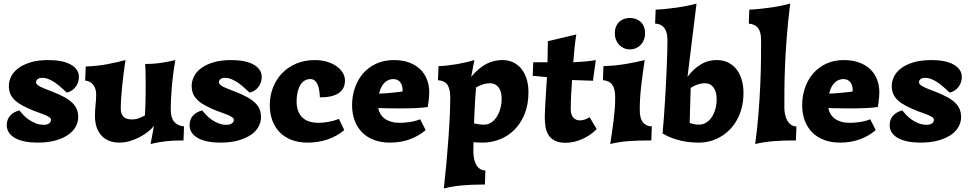

<svg xmlns="http://www.w3.org/2000/svg" viewBox="-20 -790 5457 1080"><path d="M169.9 -167Q135.3 -181.2 108.9 -195.1Q82.5 -209 64.9 -225.1Q47.4 -241.2 38.6 -261Q29.8 -280.8 29.8 -307.1Q29.8 -332 41.7 -357.7Q53.7 -383.3 80.3 -404.3Q106.9 -425.3 149.7 -438.7Q192.4 -452.1 253.9 -452.1Q291.5 -452.1 322.8 -446Q354 -439.9 376.5 -427.7Q398.9 -415.5 411.4 -397.9Q423.8 -380.4 423.8 -356.9Q423.8 -326.7 406 -302Q388.2 -277.3 356 -269Q341.8 -281.7 325.7 -296.4Q309.6 -311 292 -323.5Q274.4 -335.9 255.4 -344Q236.3 -352.1 216.8 -352.1Q201.2 -352.1 192.1 -345.2Q183.1 -338.4 183.1 -327.1Q183.1 -319.8 190.4 -313.2Q197.8 -306.6 209.5 -300.8Q221.2 -294.9 235.4 -289.6Q249.5 -284.2 263.2 -278.8L275.9 -273.9Q315.4 -258.3 342.8 -243.2Q370.1 -228 387.2 -211.2Q404.3 -194.3 412.1 -174.8Q419.9 -155.3 419.9 -130.9Q419.9 -104.5 406.5 -78.6Q393.1 -52.7 364.7 -32.7Q336.4 -12.7 293.2 -0.2Q250 12.2 190.9 12.2Q152.3 12.2 120.4 5.9Q88.4 -0.5 65.7 -12.9Q43 -25.4 30.5 -43.7Q18.1 -62 18.1 -85.9Q18.1 -118.2 36.9 -139.2Q55.7 -160.2 88.9 -168.9Q97.7 -157.7 110.8 -143.8Q124 -129.9 141.6 -117.4Q159.2 -105 180.7 -96.4Q202.1 -87.9 227.1 -87.9Q243.7 -87.9 255.4 -95.7Q267.1 -103.5 267.1 -116.2Q267.1 -124 257.6 -130.6Q248 -137.2 233.6 -143.3Q219.2 -149.4 202.1 -155.3Q185.1 -161.1 169.9 -167Z M940.4 -173.8Q940.4 -127.9 959.7 -105Q979 -82 1015.1 -79.1L1012.2 0H1005.4Q977.1 0 953.9 1.2Q930.7 2.4 909.9 4.9Q889.2 7.3 869.1 11Q849.1 14.6 827.1 20L846.2 -82Q833 -64.9 811.8 -48.3Q790.5 -31.7 764.4 -18.1Q738.3 -4.4 709 3.9Q679.7 12.2 650.4 12.2Q621.1 12.2 596.2 2.9Q571.3 -6.3 553 -25.1Q534.7 -43.9 524.4 -72Q514.2 -100.1 514.2 -138.2Q514.2 -170.4 517.6 -201.4Q521 -232.4 521 -258.8Q521 -273.9 517.1 -287.4Q513.2 -300.8 505.6 -311.3Q498 -321.8 486.3 -328.6Q474.6 -335.4 459 -336.9L462.4 -416Q495.1 -417 525.1 -420.4Q555.2 -423.8 582.5 -428.7Q609.9 -433.6 635.5 -439.7Q661.1 -445.8 686 -452.1Q680.7 -420.4 676 -383.1Q671.4 -345.7 667.5 -308.6Q663.6 -271.5 661.4 -237.3Q659.2 -203.1 659.2 -178.2Q659.2 -161.1 664.1 -149.7Q668.9 -138.2 677.2 -131.1Q685.5 -124 697.3 -121.1Q709 -118.2 723.1 -118.2Q743.7 -118.2 762.7 -125.5Q781.7 -132.8 795.4 -141.1Q795.9 -151.4 796.6 -168.5Q797.4 -185.5 798.1 -207.3Q798.8 -229 799.1 -253.9Q799.3 -278.8 799.3 -304.2Q799.3 -334.5 799.1 -366.2Q798.8 -397.9 796.4 -430.2Q847.7 -430.2 891.6 -437.3Q935.5 -444.3 966.3 -452.1Q958.5 -409.2 953.4 -366.5Q948.2 -323.7 945.3 -286.4Q942.4 -249 941.4 -219.5Q940.4 -189.9 940.4 -173.8Z M1198.2 -167Q1163.6 -181.2 1137.2 -195.1Q1110.8 -209 1093.3 -225.1Q1075.7 -241.2 1066.9 -261Q1058.1 -280.8 1058.1 -307.1Q1058.1 -332 1070.1 -357.7Q1082 -383.3 1108.6 -404.3Q1135.3 -425.3 1178 -438.7Q1220.7 -452.1 1282.2 -452.1Q1319.8 -452.1 1351.1 -446Q1382.3 -439.9 1404.8 -427.7Q1427.2 -415.5 1439.7 -397.9Q1452.1 -380.4 1452.1 -356.9Q1452.1 -326.7 1434.3 -302Q1416.5 -277.3 1384.3 -269Q1370.1 -281.7 1354 -296.4Q1337.9 -311 1320.3 -323.5Q1302.7 -335.9 1283.7 -344Q1264.6 -352.1 1245.1 -352.1Q1229.5 -352.1 1220.5 -345.2Q1211.4 -338.4 1211.4 -327.1Q1211.4 -319.8 1218.8 -313.2Q1226.1 -306.6 1237.8 -300.8Q1249.5 -294.9 1263.7 -289.6Q1277.8 -284.2 1291.5 -278.8L1304.2 -273.9Q1343.8 -258.3 1371.1 -243.2Q1398.4 -228 1415.5 -211.2Q1432.6 -194.3 1440.4 -174.8Q1448.2 -155.3 1448.2 -130.9Q1448.2 -104.5 1434.8 -78.6Q1421.4 -52.7 1393.1 -32.7Q1364.7 -12.7 1321.5 -0.2Q1278.3 12.2 1219.2 12.2Q1180.7 12.2 1148.7 5.9Q1116.7 -0.5 1094 -12.9Q1071.3 -25.4 1058.8 -43.7Q1046.4 -62 1046.4 -85.9Q1046.4 -118.2 1065.2 -139.2Q1084 -160.2 1117.2 -168.9Q1126 -157.7 1139.2 -143.8Q1152.3 -129.9 1169.9 -117.4Q1187.5 -105 1209 -96.4Q1230.5 -87.9 1255.4 -87.9Q1272 -87.9 1283.7 -95.7Q1295.4 -103.5 1295.4 -116.2Q1295.4 -124 1285.9 -130.6Q1276.4 -137.2 1262 -143.3Q1247.6 -149.4 1230.5 -155.3Q1213.4 -161.1 1198.2 -167Z M1916.5 -58.1Q1876.5 -24.4 1824 -6.1Q1771.5 12.2 1710.4 12.2Q1661.1 12.2 1621.8 -2.4Q1582.5 -17.1 1554.9 -44.4Q1527.3 -71.8 1512.5 -110.8Q1497.6 -149.9 1497.6 -198.2Q1497.6 -250.5 1515.4 -296.9Q1533.2 -343.3 1566.2 -377.7Q1599.1 -412.1 1646 -432.1Q1692.9 -452.1 1750.5 -452.1Q1786.6 -452.1 1817.6 -443.1Q1848.6 -434.1 1871.6 -418.5Q1894.5 -402.8 1907.5 -381.8Q1920.4 -360.8 1920.4 -336.9Q1920.4 -289.6 1884.8 -265.9Q1849.1 -242.2 1779.3 -242.2Q1778.3 -262.2 1775.6 -280.8Q1772.9 -299.3 1766.8 -313.7Q1760.7 -328.1 1750.5 -336.7Q1740.2 -345.2 1724.6 -345.2Q1707 -345.2 1692.9 -336.4Q1678.7 -327.6 1668.9 -311Q1659.2 -294.4 1653.8 -271.2Q1648.4 -248 1648.4 -219.2Q1648.4 -188 1657.2 -165.3Q1666 -142.6 1682.1 -127.9Q1698.2 -113.3 1720.9 -106.2Q1743.7 -99.1 1771.5 -99.1Q1796.4 -99.1 1827.6 -104.5Q1858.9 -109.9 1886.7 -121.1Z M2107.4 -182.1Q2110.8 -164.1 2120.1 -148.7Q2129.4 -133.3 2144.5 -122.3Q2159.7 -111.3 2180.4 -105.2Q2201.2 -99.1 2228.5 -99.1Q2253.4 -99.1 2284.4 -103.5Q2315.4 -107.9 2343.3 -119.1L2374.5 -58.1Q2334.5 -24.4 2284.4 -6.1Q2234.4 12.2 2173.3 12.2Q2122.6 12.2 2082.8 -3.2Q2043 -18.6 2015.9 -46.4Q1988.8 -74.2 1974.6 -113Q1960.4 -151.9 1960.4 -198.2Q1960.4 -249 1976.1 -295.2Q1991.7 -341.3 2021.7 -376.2Q2051.8 -411.1 2095.5 -431.6Q2139.2 -452.1 2195.3 -452.1Q2243.2 -452.1 2280.3 -438.7Q2317.4 -425.3 2342.8 -401.1Q2368.2 -377 2381.3 -343.5Q2394.5 -310.1 2394.5 -270Q2394.5 -256.3 2393.1 -241.9Q2391.6 -227.5 2390.1 -215.3Q2388.2 -201.2 2386.2 -188Q2356.9 -183.6 2316.9 -181.9Q2276.9 -180.2 2231.4 -180.2Q2216.3 -180.2 2199.7 -180.4Q2183.1 -180.7 2166.7 -180.9Q2150.4 -181.2 2135 -181.4Q2119.6 -181.6 2107.4 -182.1ZM2191.4 -345.2Q2178.7 -345.2 2166.5 -340.3Q2154.3 -335.4 2143.6 -325.2Q2132.8 -314.9 2124.8 -299.6Q2116.7 -284.2 2112.3 -263.2Q2131.3 -263.7 2153.6 -265.6Q2175.8 -267.6 2195.3 -269.5Q2214.8 -271.5 2228.5 -273.2Q2242.2 -274.9 2244.6 -275.9V-283.2Q2244.6 -310.1 2231.2 -327.6Q2217.8 -345.2 2191.4 -345.2Z M2642.6 55.2Q2642.1 73.7 2645 93.8Q2647.9 113.8 2655.5 130.4Q2663.1 147 2676.5 157.7Q2689.9 168.5 2710.4 168.9L2707.5 248H2696.8Q2631.8 248 2578.9 252.9Q2525.9 257.8 2476.6 270Q2484.4 200.2 2491 128.2Q2497.6 56.2 2502.4 -11.5Q2507.3 -79.1 2510 -138.4Q2512.7 -197.8 2512.7 -242.2Q2512.7 -288.1 2497.6 -312Q2482.4 -335.9 2443.4 -338.9L2446.8 -418Q2473.1 -418.9 2500.7 -422.1Q2528.3 -425.3 2554.4 -429.9Q2580.6 -434.6 2604.5 -440.4Q2628.4 -446.3 2648.4 -452.1L2630.4 -357.9Q2652.8 -384.8 2675 -403.1Q2697.3 -421.4 2719.2 -432.1Q2741.2 -442.9 2762.7 -447.5Q2784.2 -452.1 2804.7 -452.1Q2843.3 -452.1 2871.3 -437Q2899.4 -421.9 2917.5 -396.7Q2935.5 -371.6 2944.1 -339.4Q2952.6 -307.1 2952.6 -272.9Q2952.6 -201.7 2930.7 -148.2Q2908.7 -94.7 2872.6 -59.1Q2836.4 -23.4 2790.3 -5.6Q2744.1 12.2 2695.8 12.2Q2691.4 12.2 2684.3 12Q2677.2 11.7 2669.9 11.5Q2662.6 11.2 2655.5 10.7Q2648.4 10.3 2643.6 9.8ZM2736.3 -321.8Q2715.3 -321.8 2694.8 -314.7Q2674.3 -307.6 2657.7 -297.9Q2654.8 -267.1 2652.8 -231.9Q2650.9 -196.8 2649.4 -166.5Q2647.5 -130.9 2646.5 -96.2Q2661.6 -92.3 2676 -90.6Q2690.4 -88.9 2704.6 -88.9Q2724.6 -88.9 2742.2 -100.1Q2759.8 -111.3 2772.9 -131.1Q2786.1 -150.9 2793.9 -177.7Q2801.8 -204.6 2801.8 -235.8Q2801.8 -276.9 2783.7 -299.3Q2765.6 -321.8 2736.3 -321.8Z M3162.6 13.2Q3124 13.2 3100.6 1Q3077.1 -11.2 3064.7 -31.5Q3052.2 -51.8 3048.3 -77.9Q3044.4 -104 3044.4 -131.8Q3044.4 -148.4 3045.7 -173.1Q3046.9 -197.8 3048.6 -227.1Q3050.3 -256.3 3052.5 -289.3Q3054.7 -322.3 3056.6 -356L2976.6 -363.8L2979.5 -439.9H3059.6Q3060.1 -457.5 3060.3 -472.2Q3060.5 -486.8 3060.8 -500.7Q3061 -514.6 3061.3 -528.6Q3061.5 -542.5 3061.5 -558.1L3221.7 -596.2Q3215.3 -556.2 3211.4 -517.1Q3207.5 -478 3204.6 -439.9Q3220.7 -440.4 3237.8 -441.7Q3254.9 -442.9 3271.7 -444.3Q3288.6 -445.8 3303.7 -447.8Q3318.8 -449.7 3331.5 -452.1L3315.4 -335.9L3197.8 -339.8Q3194.3 -295.4 3192.4 -252Q3190.4 -208.5 3190.4 -174.8Q3190.4 -156.2 3195.3 -144.3Q3200.2 -132.3 3207.8 -125.5Q3215.3 -118.7 3224.4 -115.7Q3233.4 -112.8 3241.7 -112.8Q3257.3 -112.8 3272 -118.4Q3286.6 -124 3296.4 -130.9L3336.4 -64Q3320.3 -46.9 3299.8 -32.7Q3279.3 -18.6 3256.3 -8.3Q3233.4 2 3209.5 7.6Q3185.5 13.2 3162.6 13.2Z M3438.5 -603Q3438.5 -625.5 3445.8 -641.8Q3453.1 -658.2 3464.8 -668.7Q3476.6 -679.2 3491.9 -684.1Q3507.3 -689 3523.4 -689Q3539.1 -689 3554.4 -684.1Q3569.8 -679.2 3581.8 -668.7Q3593.8 -658.2 3601.1 -641.8Q3608.4 -625.5 3608.4 -603Q3608.4 -582.5 3601.8 -565.9Q3595.2 -549.3 3583.7 -537.4Q3572.3 -525.4 3556.9 -518.8Q3541.5 -512.2 3523.4 -512.2Q3505.4 -512.2 3490 -518.8Q3474.6 -525.4 3463.1 -537.4Q3451.7 -549.3 3445.1 -565.9Q3438.5 -582.5 3438.5 -603ZM3643.6 0H3632.3Q3567.9 0 3514.9 3.9Q3461.9 7.8 3412.6 20Q3417.5 -14.2 3422.6 -47.1Q3427.7 -80.1 3431.6 -112.3Q3435.5 -144.5 3438 -176.8Q3440.4 -209 3440.4 -242.2Q3440.4 -290.5 3424.1 -313.2Q3407.7 -335.9 3371.6 -338.9L3374.5 -418Q3440.9 -420.4 3498.8 -429.9Q3556.6 -439.5 3606.4 -452.1Q3595.7 -382.3 3587.2 -310.3Q3578.6 -238.3 3578.6 -171.9Q3578.6 -123 3597.4 -101.1Q3616.2 -79.1 3646.5 -79.1Z M3946.3 -321.8Q3924.8 -321.8 3903.6 -314.5Q3882.3 -307.1 3865.2 -295.9L3859.4 -98.1Q3871.1 -94.2 3883.8 -91.6Q3896.5 -88.9 3912.1 -88.9Q3933.6 -88.9 3951.7 -99.9Q3969.7 -110.8 3982.9 -130.1Q3996.1 -149.4 4003.7 -175.8Q4011.2 -202.1 4011.2 -232.9Q4011.2 -273.9 3993.4 -297.9Q3975.6 -321.8 3946.3 -321.8ZM3847.2 -357.9Q3881.8 -403.3 3921.9 -427.7Q3961.9 -452.1 4010.3 -452.1Q4051.3 -452.1 4080.3 -436Q4109.4 -419.9 4127.4 -394Q4145.5 -368.2 4153.8 -335.2Q4162.1 -302.2 4162.1 -268.1Q4162.1 -222.2 4152.1 -183.6Q4142.1 -145 4124.5 -114Q4106.9 -83 4083.3 -59.3Q4059.6 -35.6 4031.7 -19.8Q4003.9 -3.9 3973.4 4.2Q3942.9 12.2 3912.1 12.2Q3888.7 12.2 3863 9.8Q3837.4 7.3 3811.3 1.5Q3785.2 -4.4 3758.8 -14.2Q3732.4 -23.9 3707 -39.1Q3710.9 -83.5 3714.6 -132.6Q3718.3 -181.6 3721.2 -231.2Q3724.1 -280.8 3726.6 -329.3Q3729 -377.9 3730.7 -421.4Q3732.4 -464.8 3733.4 -501.2Q3734.4 -537.6 3734.4 -563Q3734.4 -579.6 3731.7 -596.2Q3729 -612.8 3721.2 -626Q3713.4 -639.2 3700 -647.7Q3686.5 -656.2 3665 -657.2L3668 -735.8Q3694.8 -736.8 3726.6 -740Q3758.3 -743.2 3789.8 -747.8Q3821.3 -752.4 3849.6 -758.3Q3877.9 -764.2 3897.9 -770Z M4392.1 -184.1Q4392.1 -165 4396 -146.2Q4399.9 -127.4 4408.2 -112.5Q4416.5 -97.7 4429.2 -88.4Q4441.9 -79.1 4460 -79.1L4457 0H4445.8Q4413.6 0 4384.8 1Q4356 2 4329.3 4.2Q4302.7 6.3 4277.8 10.3Q4252.9 14.2 4228 20Q4240.2 -71.3 4246.8 -155.5Q4253.4 -239.7 4256.6 -314.2Q4259.8 -388.7 4260.5 -451.7Q4261.2 -514.6 4261.2 -563Q4261.2 -608.9 4244.9 -631.3Q4228.5 -653.8 4191.9 -657.2L4194.8 -735.8Q4221.7 -736.8 4253.4 -740Q4285.2 -743.2 4316.7 -747.8Q4348.1 -752.4 4376.5 -758.3Q4404.8 -764.2 4424.8 -770Q4411.6 -664.1 4405 -575.4Q4398.4 -486.8 4395.5 -414.3Q4392.6 -341.8 4392.3 -284.4Q4392.1 -227.1 4392.1 -184.1Z M4639.2 -182.1Q4642.6 -164.1 4651.9 -148.7Q4661.1 -133.3 4676.3 -122.3Q4691.4 -111.3 4712.2 -105.2Q4732.9 -99.1 4760.3 -99.1Q4785.2 -99.1 4816.2 -103.5Q4847.2 -107.9 4875 -119.1L4906.2 -58.1Q4866.2 -24.4 4816.2 -6.1Q4766.1 12.2 4705.1 12.2Q4654.3 12.2 4614.5 -3.2Q4574.7 -18.6 4547.6 -46.4Q4520.5 -74.2 4506.3 -113Q4492.2 -151.9 4492.2 -198.2Q4492.2 -249 4507.8 -295.2Q4523.4 -341.3 4553.5 -376.2Q4583.5 -411.1 4627.2 -431.6Q4670.9 -452.1 4727.1 -452.1Q4774.9 -452.1 4812 -438.7Q4849.1 -425.3 4874.5 -401.1Q4899.9 -377 4913.1 -343.5Q4926.3 -310.1 4926.3 -270Q4926.3 -256.3 4924.8 -241.9Q4923.3 -227.5 4921.9 -215.3Q4919.9 -201.2 4918 -188Q4888.7 -183.6 4848.6 -181.9Q4808.6 -180.2 4763.2 -180.2Q4748 -180.2 4731.4 -180.4Q4714.8 -180.7 4698.5 -180.9Q4682.1 -181.2 4666.7 -181.4Q4651.4 -181.6 4639.2 -182.1ZM4723.1 -345.2Q4710.4 -345.2 4698.2 -340.3Q4686 -335.4 4675.3 -325.2Q4664.6 -314.9 4656.5 -299.6Q4648.4 -284.2 4644 -263.2Q4663.1 -263.7 4685.3 -265.6Q4707.5 -267.6 4727.1 -269.5Q4746.6 -271.5 4760.3 -273.2Q4773.9 -274.9 4776.4 -275.9V-283.2Q4776.4 -310.1 4762.9 -327.6Q4749.5 -345.2 4723.1 -345.2Z M5136.2 -167Q5101.6 -181.2 5075.2 -195.1Q5048.8 -209 5031.2 -225.1Q5013.7 -241.2 5004.9 -261Q4996.1 -280.8 4996.1 -307.1Q4996.1 -332 5008.1 -357.7Q5020 -383.3 5046.6 -404.3Q5073.2 -425.3 5116 -438.7Q5158.7 -452.1 5220.2 -452.1Q5257.8 -452.1 5289.1 -446Q5320.3 -439.9 5342.8 -427.7Q5365.2 -415.5 5377.7 -397.9Q5390.1 -380.4 5390.1 -356.9Q5390.1 -326.7 5372.3 -302Q5354.5 -277.3 5322.3 -269Q5308.1 -281.7 5292 -296.4Q5275.9 -311 5258.3 -323.5Q5240.7 -335.9 5221.7 -344Q5202.6 -352.1 5183.1 -352.1Q5167.5 -352.1 5158.4 -345.2Q5149.4 -338.4 5149.4 -327.1Q5149.4 -319.8 5156.7 -313.2Q5164.1 -306.6 5175.8 -300.8Q5187.5 -294.9 5201.7 -289.6Q5215.8 -284.2 5229.5 -278.8L5242.2 -273.9Q5281.7 -258.3 5309.1 -243.2Q5336.4 -228 5353.5 -211.2Q5370.6 -194.3 5378.4 -174.8Q5386.2 -155.3 5386.2 -130.9Q5386.2 -104.5 5372.8 -78.6Q5359.4 -52.7 5331.1 -32.7Q5302.7 -12.7 5259.5 -0.2Q5216.3 12.2 5157.2 12.2Q5118.7 12.2 5086.7 5.9Q5054.7 -0.5 5032 -12.9Q5009.3 -25.4 4996.8 -43.7Q4984.4 -62 4984.4 -85.9Q4984.4 -118.2 5003.2 -139.2Q5022 -160.2 5055.2 -168.9Q5064 -157.7 5077.1 -143.8Q5090.3 -129.9 5107.9 -117.4Q5125.5 -105 5147 -96.4Q5168.5 -87.9 5193.4 -87.9Q5210 -87.9 5221.7 -95.7Q5233.4 -103.5 5233.4 -116.2Q5233.4 -124 5223.9 -130.6Q5214.4 -137.2 5200 -143.3Q5185.5 -149.4 5168.5 -155.3Q5151.4 -161.1 5136.2 -167Z"/></svg>

Font: Simonetta
Style: Black
Weight: 900
Designer: Gayaneh Bagdasaryan
Foundry: Brownfox
Version: Version 1.002